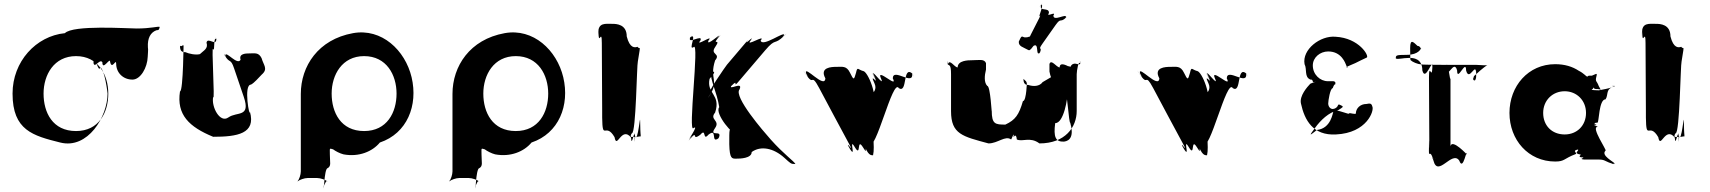

<svg xmlns="http://www.w3.org/2000/svg" viewBox="-20 -886 9541 1071"><path d="M223 -364C223 -468 281 -573 404 -573C528 -573 584 -468 584 -364C584 -259 532 -155 404 -155C273 -155 223 -259 223 -364ZM342 -701C181 -685 50 -543 50 -364C50 -159 164 -129 316 -91C470 -52 580 -236 580 -364C580 -368 565 -495 539 -511C531 -474 512 -570 502 -550C502 -499 501 -573 501 -547C501 -489 535 -563 551 -539C551 -488 594 -568 594 -542C604 -492 628 -563 628 -531C628 -480 667 -442 719 -442C764 -442 802 -509 804 -569C804 -580 808 -612 805 -622C802 -674 820 -705 852 -717C868 -718 867 -721 871 -736C860 -740 822 -727 743 -727C689 -727 388 -748 342 -701Z M1370 -588C1351 -588 1311 -587 1322 -553C1305 -519 1243 -601 1237 -579C1248 -545 1223 -610 1234 -576C1262 -529 1266 -564 1286 -504C1297 -470 1329 -379 1340 -345C1379 -229 1302 -265 1254 -231C1207 -197 1158 -290 1169 -345C1180 -311 1158 -645 1169 -611C1180 -595 1168 -690 1189 -666C1200 -632 1175 -702 1186 -668C1188 -625 1138 -682 1132 -648C1143 -614 1115 -604 1095 -584C1071 -578 1034 -586 1014 -595C994 -595 984 -601 984 -631C994 -621 1004 -645 1004 -627C1004 -676 1003 -376 984 -376C964 -246 1035 -178 1169 -123C1303 -123 1409 -140 1374 -263C1374 -219 1336 -414 1380 -414C1400 -425 1422 -452 1440 -470C1477 -502 1450 -522 1439 -562C1422 -595 1402 -588 1370 -588Z M1830 -364C1830 -468 1888 -573 2011 -573C2136 -573 2192 -468 2192 -364C2192 -259 2139 -155 2011 -155C1881 -155 1830 -259 1830 -364ZM1658 -362V70C1658 88 1649 115 1640 125V126C1650 117 1678 107 1696 107H1749C1767 107 1796 117 1806 126V125C1797 115 1786 164 1786 146C1786 220 1787 52 1808 52C1829 39 1820 21 1820 -24C1820 -62 1816 -59 1838 -53C1851 -43 1876 -30 1896 -25C1981 -9 2057 -40 2099 -91C2251 -142 2313 -298 2276 -455C2240 -606 2109 -730 1949 -701C1755 -666 1658 -517 1658 -362Z M2676 -364C2676 -468 2734 -573 2857 -573C2982 -573 3038 -468 3038 -364C3038 -259 2985 -155 2857 -155C2727 -155 2676 -259 2676 -364ZM2504 -362V70C2504 88 2495 115 2486 125V126C2496 117 2524 107 2542 107H2595C2613 107 2642 117 2652 126V125C2643 115 2632 164 2632 146C2632 220 2633 52 2654 52C2675 39 2666 21 2666 -24C2666 -62 2662 -59 2684 -53C2697 -43 2722 -30 2742 -25C2827 -9 2903 -40 2945 -91C3097 -142 3159 -298 3122 -455C3086 -606 2955 -730 2795 -701C2601 -666 2504 -517 2504 -362Z M3396 -753C3356 -753 3317 -761 3317 -702C3317 -635 3319 -771 3319 -704C3319 -626 3337 -731 3337 -646C3337 -579 3339 -336 3339 -269V-230C3341 -95 3357 -208 3408 -121C3421 -49 3446 -185 3500 -119C3504 -52 3519 -186 3522 -116C3522 -49 3520 -181 3520 -114C3518 -49 3520 -191 3522 -127C3539 -83 3551 -268 3551 -204C3552 -128 3554 -144 3554 -125C3553 -126 3550 -124 3548 -125C3536 -121 3502 -122 3500 -122C3500 -122 3494 -129 3505 -143C3528 -143 3532 -526 3538 -543C3542 -573 3549 -605 3549 -617C3539 -620 3541 -619 3536 -625C3522 -620 3493 -615 3476 -683C3476 -751 3418 -753 3396 -753Z M4279 -108C4239 -153 4071 -347 4105 -387C4129 -438 4035 -374 4062 -412C4093 -454 4025 -371 4062 -409C4104 -452 4061 -384 4104 -436C4138 -476 4214 -565 4248 -605C4311 -679 4295 -629 4355 -687C4393 -723 4320 -650 4354 -690C4359 -716 4232 -620 4223 -660C4257 -700 4133 -620 4167 -660C4196 -700 4120 -620 4153 -664L4035 -525C4028 -516 3917 -360 3935 -355C3969 -395 3909 -311 3938 -354C3994 -436 3935 -444 3969 -549C4003 -589 3939 -580 3969 -623C4007 -678 3945 -628 3989 -678C4023 -718 3953 -641 3987 -681C4011 -711 3916 -620 3932 -660C3966 -700 3853 -620 3887 -660C3904 -700 3807 -631 3832 -681C3866 -721 3796 -638 3830 -678C3873 -708 3815 -601 3849 -623C3883 -663 3815 -132 3849 -172C3883 -194 3805 -86 3830 -117C3864 -157 3798 -74 3832 -114C3875 -164 3835 -95 3887 -135C3921 -175 3898 -95 3932 -135C3984 -175 3943 -83 3987 -114C4021 -154 3955 -77 3989 -117C4013 -167 3931 -117 3969 -172C3999 -215 3935 -218 3969 -258C4003 -360 3920 -362 3938 -446C3972 -486 3970 -487 3946 -487C3939 -443 3980 -370 3992 -288C3963 -253 4079 -118 4079 -153C4082 -184 4087 -173 4066 -170C4047 -170 4048 -166 4048 -81C4050 1 4063 -1 4087 -1C4107 -1 4173 -2 4173 -38C4223 -74 4294 -61 4355 -6C4391 26 4390 29 4417 29C4409 13 4352 -26 4279 -108Z M4645 -513C4619 -513 4550 -511 4584 -449C4581 -387 4465 -526 4476 -478C4509 -416 4434 -534 4473 -475C4524 -396 4500 -488 4550 -394C4583 -332 4682 -146 4716 -84C4753 -15 4687 -121 4719 -55C4750 8 4688 -116 4722 -54C4758 4 4711 -128 4749 -64C4785 -4 4757 -124 4794 -64C4832 0 4785 -121 4821 -54C4854 8 4790 -117 4824 -55C4854 3 4793 -142 4827 -84C4863 -24 4960 -456 4994 -394C5044 -363 5013 -524 5070 -475C5103 -413 5034 -540 5068 -478C5079 -401 4962 -511 4960 -449C4993 -387 4865 -513 4894 -449C4921 -389 4828 -519 4856 -464C4889 -402 4820 -524 4854 -462C4892 -393 4824 -493 4858 -421C4887 -357 4786 -349 4820 -287C4835 -160 4754 -193 4797 -84C4823 -19 4836 -20 4850 -20C4862 -70 4842 -158 4849 -282C4882 -344 4820 -490 4794 -490C4765 -498 4763 -517 4755 -480C4743 -437 4742 -439 4721 -481C4702 -520 4679 -513 4645 -513Z M5712 -609C5722 -603 5725 -603 5745 -630C5777 -650 5756 -574 5778 -590C5798 -617 5760 -564 5780 -591C5797 -629 5766 -601 5794 -641C5814 -668 5848 -719 5868 -746C5900 -791 5891 -756 5926 -787C5946 -814 5906 -763 5926 -790C5930 -814 5855 -763 5856 -800C5876 -827 5811 -786 5831 -813C5834 -849 5773 -818 5788 -858C5808 -885 5765 -831 5785 -858C5810 -872 5768 -785 5780 -796C5800 -823 5706 -653 5726 -680C5740 -693 5720 -674 5693 -678C5677 -686 5677 -684 5663 -654C5661 -627 5688 -623 5712 -609ZM5402 -550C5380 -550 5322 -549 5322 -510C5304 -510 5278 -559 5268 -529C5268 -529 5266 -567 5266 -528C5275 -518 5285 -529 5285 -472V-266C5285 -137 5350 -125 5494 -86C5546 -86 5588 -132 5620 -108C5624 -110 5637 -158 5637 -122C5637 -122 5634 -161 5634 -122C5634 -118 5648 -149 5652 -108C5684 -93 5726 -125 5778 -86C5922 -86 5986 -177 5986 -267V-472C5986 -490 5997 -558 6006 -528C6006 -528 6004 -568 6004 -529C5994 -520 5967 -549 5949 -510C5949 -510 5891 -549 5891 -510C5873 -510 5844 -559 5834 -529V-487C5843 -434 5875 -389 5923 -371C5933 -371 5942 -199 5950 -201C5971 -129 5950 -100 5915 -96C5867 -94 5856 -123 5866 -199C5914 -199 5936 -336 5936 -379C5936 -397 5946 -465 5955 -475C5955 -514 5953 -517 5932 -517C5901 -508 5872 -496 5854 -462L5796 -428C5778 -403 5744 -403 5716 -412C5698 -412 5689 -421 5689 -446C5698 -436 5708 -434 5708 -416C5708 -442 5707 -322 5686 -322C5664 -246 5644 -217 5588 -191C5532 -191 5512 -193 5512 -269C5512 -244 5505 -407 5487 -407C5469 -425 5471 -463 5480 -498V-534C5470 -559 5441 -550 5402 -550Z M6508 -513C6482 -513 6413 -511 6447 -449C6444 -387 6328 -526 6339 -478C6372 -416 6297 -534 6336 -475C6387 -396 6363 -488 6413 -394C6446 -332 6545 -146 6579 -84C6616 -15 6550 -121 6582 -55C6613 8 6551 -116 6585 -54C6621 4 6574 -128 6612 -64C6648 -4 6620 -124 6657 -64C6695 0 6648 -121 6684 -54C6717 8 6653 -117 6687 -55C6717 3 6656 -142 6690 -84C6726 -24 6823 -456 6857 -394C6907 -363 6876 -524 6933 -475C6966 -413 6897 -540 6931 -478C6942 -401 6825 -511 6823 -449C6856 -387 6728 -513 6757 -449C6784 -389 6691 -519 6719 -464C6752 -402 6683 -524 6717 -462C6755 -393 6687 -493 6721 -421C6750 -357 6649 -349 6683 -287C6698 -160 6617 -193 6660 -84C6686 -19 6699 -20 6713 -20C6725 -70 6705 -158 6712 -282C6745 -344 6683 -490 6657 -490C6628 -498 6626 -517 6618 -480C6606 -437 6605 -439 6584 -481C6565 -520 6542 -513 6508 -513Z M7489 -523C7498 -503 7487 -506 7495 -510C7510 -518 7479 -507 7494 -514C7517 -525 7514 -522 7540 -534C7555 -542 7589 -558 7604 -565C7619 -573 7562 -674 7430 -681C7345 -689 7242 -610 7257 -528C7272 -500 7254 -456 7290 -442C7310 -444 7294 -423 7315 -429C7330 -437 7299 -419 7314 -426C7323 -434 7289 -419 7289 -419C7272 -401 7227 -351 7237 -308C7257 -216 7304 -129 7432 -136C7606 -144 7647 -270 7635 -292C7630 -312 7620 -309 7602 -306C7568 -306 7543 -282 7543 -252C7535 -248 7512 -256 7506 -255C7514 -239 7429 -284 7418 -265C7414 -258 7406 -170 7326 -161C7282 -127 7281 -125 7315 -172C7346 -215 7392 -260 7444 -271C7472 -289 7477 -290 7461 -298C7445 -306 7447 -305 7440 -292C7436 -286 7426 -278 7413 -278C7399 -279 7389 -293 7389 -309C7389 -324 7400 -394 7414 -394C7416 -401 7421 -412 7425 -415C7427 -415 7429 -412 7429 -425C7426 -435 7415 -433 7404 -433H7387C7344 -433 7303 -470 7303 -521C7303 -566 7344 -599 7389 -599C7465 -599 7485 -531 7489 -523Z M8279 -524C8277 -519 8252 -523 8217 -524C8210 -524 7907 -523 7906 -527C7888 -528 7859 -540 7849 -550C7847 -552 7846 -552 7846 -618C7846 -675 7867 -648 7887 -630C7907 -630 7907 -601 7907 -618C7907 -617 7896 -580 7826 -580C7766 -580 7766 -577 7766 -560C7776 -553 7804 -563 7842 -563C7862 -563 7914 -561 7914 -493C7932 -425 7971 -570 7971 -510C7971 -442 7969 -580 7969 -512C7969 -434 7951 -541 7951 -455C7951 -387 7953 -145 7953 -77C7953 -6 7954 -147 7954 -81C7954 -13 7951 -149 7951 -81V-68C7949 16 7955 -71 7976 10C8001 107 8080 -50 8120 10C8143 74 8161 -68 8163 -23C8169 -18 8079 -116 8071 -70V-455C8071 -404 8053 -572 8053 -512C8053 -444 8051 -578 8051 -510C8051 -432 8090 -561 8108 -493C8108 -425 8158 -561 8158 -493C8176 -425 8214 -551 8214 -472C8214 -404 8215 -543 8215 -475C8215 -416 8194 -442 8197 -448C8198 -442 8201 -465 8204 -463C8216 -474 8255 -511 8279 -524ZM7983 -1H7971C7971 -1 7967 -2 7969 -2C7972 -2 7966 0 7969 0C7973 0 7967 -2 7970 -2C7978 -2 7985 0 7985 0C7988 0 7982 -2 7985 -2C7988 -2 7987 -1 7983 -1Z M8400 -256C8400 -106 8505 15 8655 15C8709 15 8702 -1 8768 -26C8784 -32 8744 -45 8782 -52C8791 -45 8752 -31 8796 -24C8805 -24 8772 -8 8810 -8C8822 -5 8781 1 8818 4H8900C8937 4 8931 17 8986 30C8995 30 8950 27 8988 27C8980 15 8908 -19 8936 -46C8945 -46 8853 -178 8891 -178C8899 -180 8848 -192 8884 -192C8893 -192 8846 -188 8884 -188C8894 -188 8853 -200 8891 -202C8900 -202 8898 -332 8936 -332C8954 -359 8933 -392 8988 -404C8997 -404 8948 -407 8986 -407C8978 -394 8891 -382 8900 -382C8900 -382 8852 -383 8859 -386C8875 -395 8863 -402 8868 -398C8874 -391 8872 -389 8894 -389C8917 -387 8911 -378 8898 -406C8887 -437 8877 -428 8885 -460C8892 -484 8880 -471 8860 -464C8838 -464 8840 -464 8834 -458C8827 -460 8815 -477 8787 -491C8751 -515 8707 -528 8655 -528C8505 -528 8400 -406 8400 -256ZM8588 -256C8588 -327 8641 -377 8708 -377C8774 -377 8827 -327 8827 -256C8827 -186 8777 -136 8708 -136C8636 -136 8588 -186 8588 -256Z M9218 -753C9178 -753 9139 -761 9139 -702C9139 -635 9141 -771 9141 -704C9141 -626 9159 -731 9159 -646C9159 -579 9161 -336 9161 -269V-230C9163 -95 9179 -208 9230 -121C9243 -49 9268 -185 9322 -119C9326 -52 9341 -186 9344 -116C9344 -49 9342 -181 9342 -114C9340 -49 9342 -191 9344 -127C9361 -83 9373 -268 9373 -204C9374 -128 9376 -144 9376 -125C9375 -126 9372 -124 9370 -125C9358 -121 9324 -122 9322 -122C9322 -122 9316 -129 9327 -143C9350 -143 9354 -526 9360 -543C9364 -573 9371 -605 9371 -617C9361 -620 9363 -619 9358 -625C9344 -620 9315 -615 9298 -683C9298 -751 9240 -753 9218 -753Z"/></svg>

Font: Hussar Przerywany
Style: Regular
Weight: 400
Foundry: Cannot Into Space Fonts
Version: Version 0.982